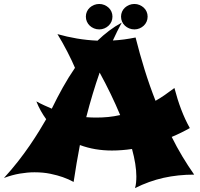

<svg xmlns="http://www.w3.org/2000/svg" viewBox="-87 -879 1013 973"><path d="M875 -230Q852.5 -217.3 829.6 -206.1Q806.6 -194.8 783.2 -185.1Q808.6 -133.8 836.9 -86.7Q865.2 -39.6 897 5.9Q815.4 5.9 741.9 22.2Q668.5 38.6 597.2 74.2Q601.1 61.5 602.5 46.6Q604 31.7 604 15.1Q604 -14.2 598.4 -49.3Q592.8 -84.5 582 -124Q556.2 -120.1 530.5 -118.2Q504.9 -116.2 480 -116.2Q437 -116.2 396.5 -123Q356 -129.9 317.9 -144Q309.1 -98.6 301.3 -52.2Q293.5 -5.9 286.1 43Q261.2 29.3 231 18.6Q204.6 9.3 168.5 1.7Q132.3 -5.9 87.9 -5.9Q52.7 -5.9 13.7 0.7Q-25.4 7.3 -66.9 22.9Q-28.8 -18.6 4.2 -60.8Q37.1 -103 64 -142.3Q90.8 -181.6 111.8 -215.8Q132.8 -250 147 -274.9Q132.8 -294.4 120.1 -316.9Q107.4 -339.4 97.2 -365.2Q116.7 -354.5 136.5 -345.5Q156.2 -336.4 175.8 -328.1V-329.1Q202.1 -383.3 231 -435.1Q259.8 -486.8 293 -535.2Q286.1 -551.8 276.1 -572.8Q266.1 -593.8 254.4 -616.7Q242.7 -639.6 229.7 -662.6Q216.8 -685.5 204.1 -706.1Q252.4 -692.4 303 -683.8Q353.5 -675.3 407.2 -672.9Q435.5 -700.2 465.8 -723.1Q496.1 -746.1 529.8 -764.2Q518.1 -742.2 506.8 -719.7Q495.6 -697.3 484.9 -673.8Q513.7 -675.3 542.5 -679.2Q571.3 -683.1 600.1 -689Q621.1 -605.5 646 -525.4Q670.9 -445.3 701.2 -368.2Q726.1 -382.3 749.5 -398.7Q772.9 -415 796.9 -433.1Q812 -375 831.1 -324.7Q850.1 -274.4 875 -230ZM522 -295.9Q478.5 -400.4 418 -511.2Q399.4 -458 382.6 -402.1Q365.7 -346.2 350.1 -285.2Q362.8 -284.2 375.5 -283.7Q388.2 -283.2 400.9 -283.2Q431.6 -283.2 461.7 -286.1Q491.7 -289.1 522 -295.9ZM482.9 -794.9Q482.9 -781.2 477.8 -769.5Q472.7 -757.8 463.4 -749Q454.1 -740.2 441.9 -735.1Q429.7 -730 416 -730Q401.9 -730 389.4 -735.1Q377 -740.2 367.7 -749Q358.4 -757.8 353.3 -769.5Q348.1 -781.2 348.1 -794.9Q348.1 -808.1 353.3 -819.8Q358.4 -831.5 367.7 -840.1Q377 -848.6 389.4 -853.8Q401.9 -858.9 416 -858.9Q429.7 -858.9 441.9 -853.8Q454.1 -848.6 463.4 -840.1Q472.7 -831.5 477.8 -819.8Q482.9 -808.1 482.9 -794.9ZM661.1 -794.9Q661.1 -781.2 656 -769.5Q650.9 -757.8 641.6 -749Q632.3 -740.2 620.1 -735.1Q607.9 -730 594.2 -730Q580.1 -730 567.6 -735.1Q555.2 -740.2 545.9 -749Q536.6 -757.8 531.5 -769.5Q526.4 -781.2 526.4 -794.9Q526.4 -808.1 531.5 -819.8Q536.6 -831.5 545.9 -840.1Q555.2 -848.6 567.6 -853.8Q580.1 -858.9 594.2 -858.9Q607.9 -858.9 620.1 -853.8Q632.3 -848.6 641.6 -840.1Q650.9 -831.5 656 -819.8Q661.1 -808.1 661.1 -794.9Z"/></svg>

Font: Shojumaru
Style: Regular
Weight: 400
Version: Version 1.001